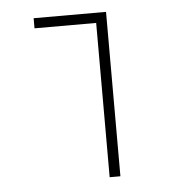

<svg xmlns="http://www.w3.org/2000/svg" viewBox="-43 -562 587 605"><g transform="rotate(-5 250.0 -260.0)"><path d="M280 0V-488H85V-520H314V0Z"/></g></svg>

Font: M PLUS 1 Code ExtraLight
Style: Regular
Weight: 250
Designer: Coji Morishita
Foundry: UNDERFOREST DESIGN
Version: Version 1.002